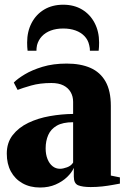

<svg xmlns="http://www.w3.org/2000/svg" viewBox="-20 -804 550 835"><path d="M154 11.5Q110.5 11.5 77.8 -7Q45 -25.5 27.2 -58.5Q9.5 -91.5 9.5 -136Q9.5 -183.5 35.2 -216.5Q61 -249.5 103.2 -269.8Q145.5 -290 196.5 -299Q247.5 -308 298 -308.5V-361Q298 -385 287.2 -403.5Q276.5 -422 255.8 -432.5Q235 -443 203.5 -443Q153.5 -443 115.2 -432Q77 -421 56.5 -413L40 -445Q56 -461.5 87.5 -480.5Q119 -499.5 165 -513.5Q211 -527.5 270 -527.5Q330.5 -527.5 373.2 -508.8Q416 -490 439 -449.5Q462 -409 462 -343.5V-40.5L501.5 -32.5V-5.5Q490.5 -3.5 470 0.2Q449.5 4 424.8 6.8Q400 9.5 374.5 9.5Q339 9.5 320 1.8Q301 -6 301 -36V-74Q292.5 -54 272 -34.2Q251.5 -14.5 221.8 -1.5Q192 11.5 154 11.5ZM241 -70Q254 -70 271.8 -76.5Q289.5 -83 298 -97V-272.5Q253 -272.5 227 -257.5Q201 -242.5 189.8 -216.8Q178.5 -191 178.5 -159Q178.5 -132.5 186.5 -112.5Q194.5 -92.5 208.5 -81.2Q222.5 -70 241 -70ZM255 -783.5Q302 -783.5 337 -762.5Q372 -741.5 391.5 -704.2Q411 -667 411 -619Q411 -608 410.5 -599.8Q410 -591.5 409 -583.5H371Q371 -588.5 370.5 -594.5Q370 -600.5 368 -607.5Q363 -630.5 347.5 -646.8Q332 -663 308.5 -671.5Q285 -680 255 -680Q224.5 -680 201 -671.2Q177.5 -662.5 162.2 -646.2Q147 -630 141 -607.5Q139.5 -600.5 139 -594.5Q138.5 -588.5 138.5 -583.5H100Q99 -591.5 98.5 -599.8Q98 -608 98 -619Q98 -667 117.5 -704.2Q137 -741.5 172.2 -762.5Q207.5 -783.5 255 -783.5Z"/></svg>

Font: Merriweather 120pt Black
Style: Regular
Weight: 900
Designer: Eben Sorkin
Foundry: Eben Sorkin
Version: Version 2.100